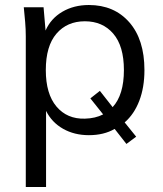

<svg xmlns="http://www.w3.org/2000/svg" viewBox="-20 -531 650 767"><path d="M83 216V-386Q83 -414 80.5 -443.5Q78 -473 75 -502H154L162 -409Q183 -457 229 -484Q275 -511 335 -511Q436 -511 496.5 -442Q557 -373 557 -251Q557 -182 536.5 -128.5Q516 -75 478 -42L524 15L485 44L438 -16Q395 9 335 9Q277 9 232 -16.5Q187 -42 164 -88V216ZM319 -446Q248 -446 205.5 -396.5Q163 -347 163 -251Q163 -156 205.5 -105.5Q248 -55 319 -57Q361 -58 392 -74L341 -138L379 -168L430 -103Q475 -152 475 -251Q475 -347 432.5 -396.5Q390 -446 319 -446Z"/></svg>

Font: Mulish
Style: Regular
Weight: 400
Designer: Vernon Adams
Foundry: Vernon Adams
Version: Version 3.603; ttfautohint (v1.8.3)